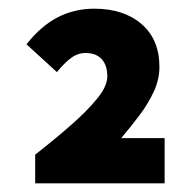

<svg xmlns="http://www.w3.org/2000/svg" viewBox="-20 -822 440 442"><path d="M61 -400V-466Q107 -502 144.5 -535Q182 -568 204.5 -596Q227 -624 227 -646Q227 -672 214 -686Q201 -700 177 -700Q159 -700 143.5 -688.5Q128 -677 111 -656L41 -720Q74 -762 112.5 -782Q151 -802 197 -802Q265 -802 306 -766.5Q347 -731 347 -668Q347 -639 334 -611Q321 -583 301 -556.5Q281 -530 259 -504H359V-400Z"/></svg>

Font: Assistant ExtraLight ExtraBold
Style: Regular
Weight: 800
Version: Version 3.000